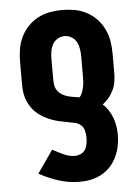

<svg xmlns="http://www.w3.org/2000/svg" viewBox="-53 -570 607 835"><g transform="rotate(-5 250.0 -152.5)"><path d="M262 223Q215 223 170.5 209Q126 195 85 172L154 73Q165 80 176.5 85.5Q188 91 199.5 96.5Q211 102 223.5 105.5Q236 109 249 109Q262 109 275 103.5Q288 98 295 87Q302 76 304.5 62.5Q307 49 307 35Q307 20 303.5 4.5Q300 -11 288.5 -21Q277 -31 262 -34Q247 -37 232 -40Q217 -43 202 -46Q187 -49 173 -53.5Q159 -58 145 -64.5Q131 -71 118.5 -79Q106 -87 95 -97.5Q84 -108 75.5 -120.5Q67 -133 61 -147Q55 -161 52 -176Q49 -191 48.5 -206Q48 -221 48 -237V-320Q48 -348 52.5 -375Q57 -402 69 -427Q81 -452 100 -472Q119 -492 143.5 -505Q168 -518 195 -523Q222 -528 250 -528Q278 -528 305 -523Q332 -518 356.5 -505Q381 -492 400 -472Q419 -452 431 -427Q443 -402 447.5 -375Q452 -348 452 -320V-237Q452 -217 449 -198Q446 -179 438 -162Q430 -145 418 -130Q406 -115 390 -103Q404 -91 414.5 -74.5Q425 -58 431.5 -40.5Q438 -23 441 -4Q444 15 444 34Q444 59 439 83Q434 107 423.5 129.5Q413 152 396 170.5Q379 189 357 201Q335 213 311 218Q287 223 262 223ZM293 -143Q301 -153 305 -164.5Q309 -176 311.5 -188Q314 -200 314.5 -212Q315 -224 315 -237V-320Q315 -336 312.5 -352Q310 -368 302.5 -382.5Q295 -397 280.5 -405.5Q266 -414 250 -414Q234 -414 219.5 -405.5Q205 -397 197.5 -382.5Q190 -368 187.5 -352Q185 -336 185 -320V-237Q185 -223 186.5 -209Q188 -195 195.5 -183.5Q203 -172 214.5 -164.5Q226 -157 239.5 -153Q253 -149 266.5 -147Q280 -145 293 -143Z"/></g></svg>

Font: Iosevka Heavy
Style: Regular
Weight: 900
Monospace: yes
Designer: Belleve Invis
Foundry: Belleve Invis
Version: Version 32.5.0; ttfautohint (v1.8.4)